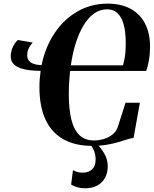

<svg xmlns="http://www.w3.org/2000/svg" viewBox="-20 -772 825 1030"><path d="M474.5 10.5Q384.5 10.5 321.2 -24.2Q258 -59 224.8 -129.2Q191.5 -199.5 191.5 -305.5Q191.5 -327.5 193 -346Q194.5 -364.5 198 -392Q171.5 -392 143.5 -394.8Q115.5 -397.5 91.5 -405.5Q67.5 -413.5 52.5 -429.2Q37.5 -445 37.5 -470Q37.5 -489 43.5 -506.5Q49.5 -524 58.5 -537.5Q67.5 -551 76 -557.5L155.5 -543.5Q150.5 -538 143.5 -528.5Q136.5 -519 131.2 -506Q126 -493 126 -476Q126 -458.5 134.8 -447Q143.5 -435.5 160.5 -429.5Q177.5 -423.5 203 -422.5Q223 -520 272.8 -594.2Q322.5 -668.5 395.5 -710.5Q468.5 -752.5 557.5 -752.5Q628.5 -752.5 679.2 -725.5Q730 -698.5 757.5 -646.8Q785 -595 785 -520.5Q785 -482.5 778.8 -448.2Q772.5 -414 764.5 -391.5H356Q354.5 -373 352.8 -354.8Q351 -336.5 350 -316.2Q349 -296 349 -271Q349 -186 363 -130Q377 -74 407 -46.2Q437 -18.5 485 -18.5Q512 -18.5 538.2 -26.8Q564.5 -35 584.2 -51Q604 -67 611.5 -89.5L653.5 -221H730.5L696.5 -32Q681.5 -30.5 661.2 -24Q641 -17.5 614.5 -9.5Q588 -1.5 553.2 4.5Q518.5 10.5 474.5 10.5ZM640 -421.5Q644.5 -439 647.8 -455.5Q651 -472 652.8 -492.8Q654.5 -513.5 654.5 -544Q654.5 -571 651 -601.8Q647.5 -632.5 637 -660Q626.5 -687.5 606.5 -704.8Q586.5 -722 553.5 -722Q518 -722 487.2 -701.2Q456.5 -680.5 431.5 -641Q406.5 -601.5 388.2 -546Q370 -490.5 360 -421.5ZM437 238Q414 238 394.8 232.5Q375.5 227 361.5 218L371.5 141Q383 147 396.5 151Q410 155 429 154Q457 153 475 135.5Q493 118 493 83.5Q493 54.5 482.2 31.8Q471.5 9 459.5 -5L488 -7L494.5 -5Q519 17.5 538.5 50Q558 82.5 558 120.5Q558 155.5 543.5 182Q529 208.5 502 223.2Q475 238 437 238Z"/></svg>

Font: Merriweather 144pt
Style: Bold Italic
Weight: 700
Italic angle: -7.8°
Version: Version 2.101